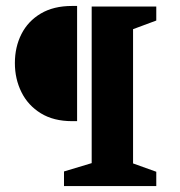

<svg xmlns="http://www.w3.org/2000/svg" viewBox="-20 -625 606 645"><path d="M195 0V-49L288 -77V-603H505V-556L427 -527V-76L505 -48V0ZM222 -218Q160 -218 117 -244.5Q74 -271 52 -315.5Q30 -360 30 -413Q30 -467 52 -510.5Q74 -554 117 -579.5Q160 -605 222 -605Q230 -605 231 -605Q232 -605 239 -605V-218Q235 -218 232.5 -218Q230 -218 222 -218Z"/></svg>

Font: Manuale ExtraBold
Style: Regular
Weight: 800
Version: Version 1.002